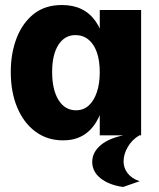

<svg xmlns="http://www.w3.org/2000/svg" viewBox="-20 -540 636 766"><path d="M378 -500H543V0H378ZM232 20Q169 20 122 -14.5Q75 -49 49 -110.5Q23 -172 23 -253Q23 -328 46.5 -388.5Q70 -449 115 -484.5Q160 -520 227 -520Q317 -520 362.5 -453.5Q408 -387 408 -256Q408 -125 363.5 -52.5Q319 20 232 20ZM283 -100Q313 -100 334 -119Q355 -138 366.5 -172.5Q378 -207 378 -252Q378 -298 366.5 -331Q355 -364 333 -382Q311 -400 281 -400Q238 -400 213 -361Q188 -322 188 -253Q188 -182 213.5 -141Q239 -100 283 -100ZM471 206Q415 198 381.5 171.5Q348 145 348 106Q348 67 383 38Q418 9 487 -3L536 0Q507 17 490 46Q473 75 473 104Q473 130 489 151Q505 172 537 183Z"/></svg>

Font: Moderustic
Style: Bold
Weight: 700
Designer: Tural Alisoy
Foundry: TAFT Foundry
Version: Version 2.120